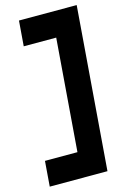

<svg xmlns="http://www.w3.org/2000/svg" viewBox="-124 -866 605 928"><g transform="rotate(-15 179.0 -402.0)"><path d="M69.3 -809 59.3 -682.7H221.8L177.6 -121.3H15.1L5.2 5H294L358.1 -809Z"/></g></svg>

Font: Poland Can Into
Style: Of Regular
Weight: 500
Foundry: Cannot Into Space Fonts
Version: Version 1.01